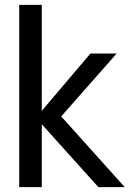

<svg xmlns="http://www.w3.org/2000/svg" viewBox="-20 -770 533 790"><path d="M59.1 0V-750H151.9V-314L352.1 -549.8H460L231.9 -291L493.2 0H384.8L151.9 -258.8V0Z"/></svg>

Font: ø
Style: ø
Weight: 400
Designer: Samuel Oakes
Foundry: Samuel Oakes
Version: Version 1.000;PS 001.000;hotconv 1.0.88;makeotf.lib2.5.64775